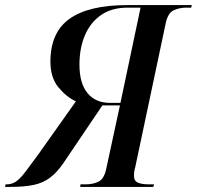

<svg xmlns="http://www.w3.org/2000/svg" viewBox="-65 -734 773 754"><path d="M-45 0 -43 -10H-39Q-19 -10 -3 -20.5Q13 -31 33 -57Q53 -83 85 -127L233 -336Q196 -353 164.5 -391Q133 -429 133 -492Q133 -607 208.5 -660.5Q284 -714 435 -714H688L686 -704H667Q637 -704 615 -692.5Q593 -681 585 -639L466 -77Q463 -68 462 -59Q461 -50 461 -45Q461 -23 477 -16.5Q493 -10 520 -10H540L537 0H250L251 -10H271Q302 -10 323.5 -21.5Q345 -33 353 -75L406 -320H337L185 -95Q160 -58 132.5 -37Q105 -16 68 -8Q31 0 -23 0ZM367 -330H408L487 -704H436Q374 -704 332 -675Q290 -646 268.5 -595.5Q247 -545 247 -480Q247 -407 278.5 -368.5Q310 -330 367 -330Z"/></svg>

Font: Noto Serif Display SemiCondensed Medium
Style: Italic
Weight: 500
Width: 4
Italic angle: -12°
Designer: Monotype Design Team
Foundry: Monotype Imaging Inc.
Version: Version 2.009